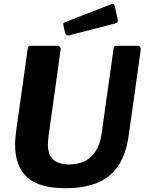

<svg xmlns="http://www.w3.org/2000/svg" viewBox="-20 -984 763 1014"><path d="M660 -270.3Q645.4 -165.4 601.3 -103.7Q557.2 -42 487.8 -16Q418.4 10 327.5 10Q184.8 10 122.2 -48.9Q59.7 -107.8 59.7 -219.3Q59.7 -237.6 61.5 -257.5Q63.4 -277.5 66.1 -298L126.5 -727Q128.2 -736.6 131.2 -739.3Q134.1 -742 140.9 -742H284.4Q292.5 -742 297.2 -735.2Q301.8 -728.4 299.8 -719.6L236.6 -266.3Q235.6 -254.3 234.3 -243.8Q232.9 -233.3 232.9 -223Q232.9 -165.1 262.3 -140.3Q291.7 -115.4 345.8 -115.4Q389.4 -115.4 424.9 -131.7Q460.3 -148 484.4 -184.1Q508.4 -220.3 516.7 -278.5L579.8 -727.6Q581.5 -736.9 584.1 -739.4Q586.7 -742 594.2 -742H708Q715.9 -742 720.2 -735.2Q724.6 -728.4 723.1 -719.9L660 -270.3ZM586.2 -949.7 601.5 -882.8Q603.2 -873.8 601.1 -868.5Q599.1 -863.1 586.7 -859.7L346.5 -797.7Q336.1 -795.2 330.3 -800Q324.4 -804.7 323 -812.9L315.4 -847.9Q312.3 -862.3 319.9 -865.4L569 -962.3Q574.5 -964.7 579.3 -962.5Q584.1 -960.3 586.2 -949.7Z"/></svg>

Font: Libre Franklin Thin
Style: Italic
Weight: 100
Italic angle: -8°
Designer: Pablo Impallari, Rodrigo Fuenzalida, Nhung Nguyen
Foundry: Impallari Type
Version: Version 3.000